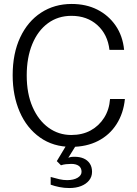

<svg xmlns="http://www.w3.org/2000/svg" viewBox="-20 -730 690 970"><path d="M340 12Q249 12 182 -35.5Q115 -83 79.5 -165Q44 -247 44 -350Q44 -460 82 -541Q120 -622 187.5 -666Q255 -710 342 -710Q415 -710 471.5 -681.5Q528 -653 564 -601Q600 -549 607 -478H533Q524 -556 472 -603Q420 -650 341 -650Q273 -650 222 -612.5Q171 -575 143 -507Q115 -439 115 -349Q115 -257 144.5 -189.5Q174 -122 225 -85Q276 -48 340 -48Q396 -48 438 -71Q480 -94 506 -135Q532 -176 536 -230H611Q604 -158 569 -103Q534 -48 475.5 -18Q417 12 340 12ZM330 220Q304 220 279.5 215Q255 210 236 203V164Q260 171 280 175.5Q300 180 319 180Q352 180 372 168Q392 156 392 138Q392 118 378 108Q364 98 340 98Q327 98 313.5 99.5Q300 101 288 105L267 84L330 -21L368 -2L325 67Q336 63 343 62.5Q350 62 356 62Q383 62 402.5 70.5Q422 79 433.5 96Q445 113 445 138Q445 163 430 181.5Q415 200 389.5 210Q364 220 330 220Z"/></svg>

Font: Azeret Mono Thin ExtraLight
Style: Regular
Weight: 250
Version: Version 1.002